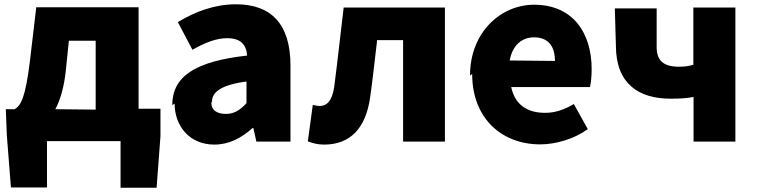

<svg xmlns="http://www.w3.org/2000/svg" viewBox="-20 -607 3530 895"><path d="M12 26 31 267H199V51H542V268H710L728 28V-100H626V-573H149L120 -327C99 -153 78 -115 48 -98H7ZM238 -98C262 -143 279 -203 287 -280L301 -417H426V-96Z M794 -124C794 -19 864 67 979 67C1048 67 1106 36 1157 -10H1161L1175 53H1334V-302C1334 -497 1242 -587 1080 -587C982 -587 892 -554 809 -504L877 -375C939 -410 990 -429 1039 -429C1102 -429 1128 -399 1132 -348C887 -321 783 -249 783 -117ZM968 -132C968 -176 1007 -211 1129 -227V-126C1100 -95 1073 -76 1033 -76C992 -76 965 -93 965 -129Z M1415 52C1439 61 1462 67 1491 67C1615 67 1685 -12 1705 -151C1718 -239 1727 -331 1738 -420H1859V53H2054V-572H1582C1567 -449 1554 -324 1538 -203C1529 -138 1504 -113 1471 -113C1458 -113 1448 -116 1438 -118Z M2181 -262C2181 -55 2319 66 2498 66C2571 66 2656 41 2720 -5L2655 -122C2609 -95 2567 -81 2521 -81C2441 -81 2381 -116 2363 -201H2730C2734 -215 2738 -250 2738 -284C2738 -455 2650 -585 2469 -585C2317 -585 2171 -459 2171 -255ZM2356 -325C2369 -399 2416 -433 2469 -433C2540 -433 2567 -386 2567 -323Z M2851 -394C2851 -216 2958 -147 3105 -147C3156 -147 3180 -149 3213 -155V53H3408V-572H3212V-305C3191 -299 3172 -296 3145 -296C3071 -296 3041 -326 3041 -387V-568H2846Z"/></svg>

Font: GenEiGothic-pro-Heavy
Style: Bold
Weight: 900
Designer: Ryoko NISHIZUKA (kana & ideographs); Paul D. Hunt (Latin, Greek & Cyrillic); Wenlong ZHANG (bopomofo); Sandoll Communica
Foundry: Adobe Systems Incorporated; o_tamon
Version: Version 1.000.140830